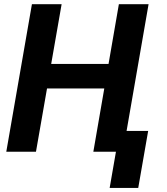

<svg xmlns="http://www.w3.org/2000/svg" viewBox="-20 -731 803 925"><path d="M695.8 -710.9H552.7L502.9 -422.9H226.6L276.9 -710.9H133.8L10.3 0H153.3L206.5 -304.7H482.4L429.7 0H538.6L508.3 174.3H646L693.8 -100.1H589.8Z"/></svg>

Font: Roboto
Style: Bold Italic
Weight: 700
Italic angle: -12°
Designer: Google
Version: Version 2.137; 2017